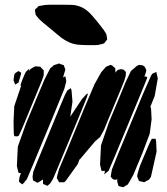

<svg xmlns="http://www.w3.org/2000/svg" viewBox="-20 -785 703 808"><path d="M251 -412 203 -294 124 -104 93 -31 80 -15 74 -9 67 -14 60 -20V-25L62 -39L68 -56L64 -57L58 -58L56 -65L51 -86L55 -168L90 -266L140 -386L168 -452L191 -497L207 -511L220 -515L228 -518L238 -514L248 -511L251 -503L255 -493L253 -485L247 -465L245 -459L255 -464L257 -454L259 -443ZM582 -414 466 -134 437 -66 418 -51 420 -57 422 -67V-66H414L408 -65L406 -71L401 -92L405 -173L438 -269L479 -367L508 -438L531 -486L555 -507L565 -512L581 -510L589 -504L596 -490L593 -477L587 -461L588 -463H593L600 -461L597 -451ZM485 -401 433 -276 418 -239 401 -208 380 -190 331 -132 316 -114 315 -115 307 -94 256 -23 250 -18H238H229L226 -23L219 -36L221 -46L228 -72L260 -148L334 -328L378 -431L406 -481L426 -504L445 -512L451 -510L465 -498L466 -479L470 -485L476 -491L490 -494L500 -492L510 -482L509 -466L503 -445ZM156 -445 78 -256 64 -224 58 -213 52 -211 40 -212 38 -223 37 -274 40 -338 69 -424 66 -425 69 -436 83 -471 89 -483 103 -496 102 -490 101 -486 109 -495 121 -502 129 -506 140 -505 150 -504 156 -497 164 -489V-480V-468ZM44 -429 37 -447 38 -456 40 -471 45 -478 58 -486 69 -479 68 -472 58 -438ZM618 -283 610 -222 579 -140 541 -49 523 -17 517 -8 508 -3 499 3 490 1 479 -2 475 -15 473 -23 474 -31 465 -28 455 -31 446 -41 447 -49 451 -72 477 -137 582 -390 615 -465 620 -474 630 -479 638 -482 639 -477 644 -455 631 -381 612 -334 615 -333 616 -323ZM285 -357 276 -296 275 -293 325 -368 343 -388 350 -392 349 -387 345 -374 322 -317 223 -79 203 -32 192 -14 180 -3 175 -5 161 -11V-19V-30L144 -19L137 -16L119 -26L117 -41L120 -62L138 -107L237 -347L254 -387L264 -405L278 -414L281 -405ZM639 -147 615 -40 607 -29 594 -22 587 -18 571 -22 565 -23 563 -28 557 -43 559 -54 569 -87 606 -175 615 -194 619 -201H627H635L637 -190ZM189 -667Q176 -678 161.5 -689.5Q147 -701 136 -715Q135 -717 133 -719Q131 -721 130 -723Q129 -726 129 -729Q129 -732 128 -735Q128 -737 127.5 -740Q127 -743 127 -744Q128 -746 131 -748.5Q134 -751 136 -752Q137 -754 138.5 -756Q140 -758 142 -759Q144 -760 147 -760.5Q150 -761 152 -761Q161 -763 169.5 -764Q178 -765 187 -765Q204 -765 220.5 -765Q237 -765 254 -765Q268 -765 283 -764.5Q298 -764 312 -759Q331 -753 348 -739Q359 -730 368 -719Q377 -708 386 -698Q395 -686 405 -674Q415 -662 423 -649Q424 -647 425.5 -644.5Q427 -642 428 -640Q429 -637 429 -633.5Q429 -630 430 -627Q430 -625 430.5 -622.5Q431 -620 431 -619Q431 -618 429.5 -617Q428 -616 427 -614Q425 -612 423 -608.5Q421 -605 418 -603Q416 -601 412 -600.5Q408 -600 406 -599Q394 -595 382 -595Q370 -595 358 -595Q336 -595 313.5 -596.5Q291 -598 271 -607Q249 -617 229 -633.5Q209 -650 189 -667Z"/></svg>

Font: Rubik Marker Hatch
Style: Regular
Weight: 400
Designer: Hubert and Fischer, NaN
Foundry: Hubert & Fischer, NaN
Version: Version 2.200